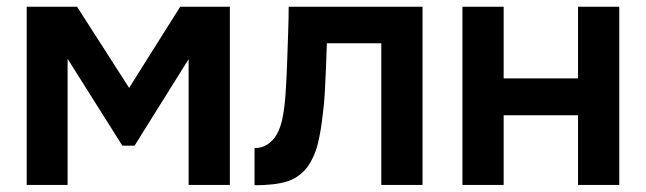

<svg xmlns="http://www.w3.org/2000/svg" viewBox="-20 -547 1911 568"><path d="M59 0V-527H208L362 -287L513 -527H660V0H538V-372L378 -116H342L180 -373V0Z M733 1V-109Q755 -109 771 -119.5Q787 -130 798 -148Q811 -170 817 -204Q823 -238 825 -273Q828 -318 829.5 -363.5Q831 -409 832.5 -451.5Q834 -494 834 -527H1230V0H1108V-419H947Q946 -386 944.5 -349Q943 -312 941 -274.5Q939 -237 934 -202Q930 -163 920.5 -123Q911 -83 888 -51Q864 -21 828.5 -10Q793 1 733 1Z M1348 0V-527H1470V-315H1690V-527H1812V0H1690V-206H1470V0Z"/></svg>

Font: Onest SemiBold
Style: Regular
Weight: 600
Designer: Dmitri Voloshin, Andrey Kudryavtsev
Foundry: Dmitri Voloshin, Andrey Kudryavtsev
Version: Version 1.000;gftools[0.9.33]